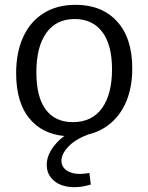

<svg xmlns="http://www.w3.org/2000/svg" viewBox="-20 -557 615 797"><path d="M294 -537Q403 -537 466 -468Q529 -399 529 -273Q529 -187 499 -124Q469 -61 412.5 -26Q356 9 277 9Q169 9 108 -58.5Q47 -126 47 -253Q47 -340 76.5 -404Q106 -468 161.5 -502.5Q217 -537 294 -537ZM290 -478Q213 -478 172 -420Q131 -362 131 -257Q131 -154 170 -102Q209 -50 282 -50Q362 -50 403.5 -108Q445 -166 445 -269Q445 -371 404.5 -424.5Q364 -478 290 -478ZM289 220Q237 220 205.5 194.5Q174 169 174 127Q174 81 215.5 35.5Q257 -10 339 -38L349 0Q293 21 264 51.5Q235 82 235 110Q235 135 256 150Q277 165 312 165Q329 165 351 161L357 209Q321 220 289 220Z"/></svg>

Font: Bitter
Style: Regular
Weight: 400
Designer: Sol Matas, and Bitter project Authors
Foundry: Sol Matas
Version: Version 2.001